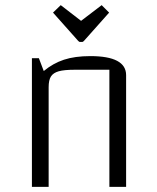

<svg xmlns="http://www.w3.org/2000/svg" viewBox="-20 -726 609 746"><path d="M104 -500H131L150 -450Q186 -480 228.5 -494Q271 -508 331 -508Q470 -508 470 -434V0H405V-455H270Q229 -455 208 -449Q187 -443 178 -429Q169 -415 169 -387V0H104ZM295 -645 375 -706 404 -677 307 -568Q303 -563 299 -563H291Q287 -563 283 -568L186 -677L216 -706Z"/></svg>

Font: Changa ExtraLight
Style: Regular
Weight: 275
Designer: Eduardo Rodriguez Tunni
Foundry: Eduardo Rodriguez Tunni
Version: Version 2.002; ttfautohint (v1.5) -l 8 -r 50 -G 200 -x 14 -H